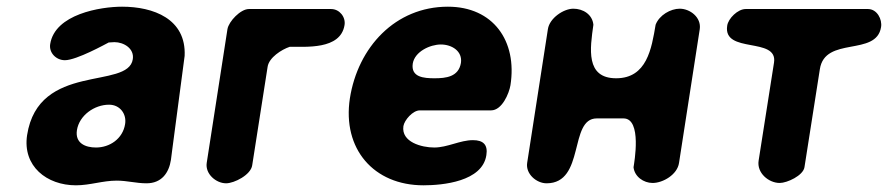

<svg xmlns="http://www.w3.org/2000/svg" viewBox="-20 -547 2655 574"><path d="M61 -143C47 -50 120 7 207 7C249 7 287 -7 329 -7C360 -7 387 1 418 1C463 1 485 -30 491 -69L495 -100C501 -142 526 -338 532 -380C537 -491 438 -527 345 -527C281 -527 144 -505 130 -415C126 -389 148 -367 174 -367C209 -367 297 -416 305 -420C307 -420 319 -421 322 -421C350 -421 382 -402 377 -370C363 -278 95 -362 61 -143ZM210 -158C217 -202 262 -234 306 -234C339 -234 359 -206 354 -176C347 -132 308 -106 267 -106C235 -106 204 -119 210 -158Z M1010 -472C1014 -496 995 -520 970 -520H724C699 -520 664 -483 660 -460L598 -60C593 -27 626 1 656 1C680 1 730 -24 734 -53L780 -347C784 -375 822 -399 846 -407C892 -408 998 -397 1010 -472Z M1026 -253C1003 -102 1097 7 1246 7C1303 7 1422 -4 1434 -83C1439 -114 1425 -128 1394 -128C1355 -128 1318 -106 1278 -106C1241 -106 1179 -122 1186 -170C1189 -188 1214 -217 1235 -217H1448C1481 -217 1502 -268 1506 -292C1527 -425 1454 -527 1319 -527C1162 -527 1050 -406 1026 -253ZM1214 -357C1220 -393 1266 -414 1298 -414C1331 -414 1363 -394 1358 -359C1351 -317 1313 -313 1279 -313C1247 -313 1208 -316 1214 -357Z M1694 -521C1665 -521 1623 -493 1618 -460L1556 -60C1551 -27 1584 1 1614 1C1730 1 1680 -193 1764 -193H1844C1900 -193 1876 -60 1874 -47C1877 -19 1904 0 1931 0C1962 0 2005 -25 2010 -60L2072 -460C2077 -495 2043 -521 2012 -521C1985 -521 1951 -502 1940 -473C1928 -402 1914 -313 1822 -313C1730 -313 1744 -402 1754 -473C1751 -504 1723 -521 1694 -521Z M2154 -470C2141 -385 2306 -438 2294 -360L2248 -67C2242 -30 2278 0 2311 0C2333 0 2381 -22 2385 -47L2431 -340C2446 -440 2600 -377 2614 -466C2618 -489 2602 -520 2575 -520H2209C2186 -520 2157 -492 2154 -470Z"/></svg>

Font: Asimov Print
Style: Regular
Weight: 500
Designer: Google
Version: Version 2.000980: 2014